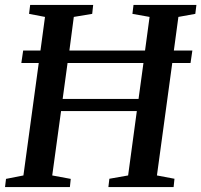

<svg xmlns="http://www.w3.org/2000/svg" viewBox="-22 -763 820 783"><path d="M-1.5 0 2.5 -33.5 73.5 -47.5 136 -506H65L72.5 -557H143L161.5 -694L96.5 -706.5L101 -743H358L354 -706.5L279 -694L261 -557H569.5L588 -694L518 -706.5L522.5 -743H779L774.5 -706.5L705.5 -694L687 -557H762.5L755 -506H680.5L618 -47.5L689.5 -34L686 0H420L424 -34L500.5 -47.5L536 -310H227L191 -47.5L266.5 -33.5L263 0ZM233.5 -359.5H543L563 -506H253.5Z"/></svg>

Font: Merriweather 60pt Medium
Style: Italic
Weight: 500
Italic angle: -7.8°
Version: Version 2.101